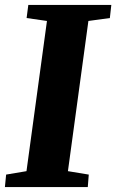

<svg xmlns="http://www.w3.org/2000/svg" viewBox="-29 -763 474 783"><path d="M-9 0 -4 -51 79 -65 162.5 -677.5 79.5 -689.5 86.5 -743H425L419 -689.5L331.5 -677.5L248 -65L333 -51L329 0Z"/></svg>

Font: Merriweather Light 18pt Black
Style: Italic
Weight: 900
Italic angle: -7.8°
Version: Version 2.101